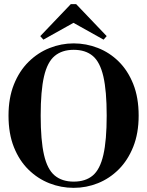

<svg xmlns="http://www.w3.org/2000/svg" viewBox="-20 -888 709 925"><path d="M335 17Q274 17 218 -5Q162 -27 117.5 -70.5Q73 -114 47 -179Q21 -244 21 -331Q21 -416 47 -481Q73 -546 117.5 -590Q162 -634 218.5 -656.5Q275 -679 335 -679Q395 -679 451.5 -657Q508 -635 552 -591.5Q596 -548 622 -483Q648 -418 648 -331Q648 -246 622 -181Q596 -116 552 -72Q508 -28 452 -5.5Q396 17 335 17ZM335 -13Q392 -13 427 -42.5Q462 -72 478 -142Q494 -212 494 -331Q494 -450 478 -519.5Q462 -589 427 -618.5Q392 -648 335 -648Q279 -648 243.5 -618.5Q208 -589 192 -519.5Q176 -450 176 -331Q176 -212 192 -142Q208 -72 243.5 -42.5Q279 -13 335 -13ZM189 -697 174 -714 321 -868H347L494 -714L479 -697L334 -778Z"/></svg>

Font: DM Serif Text
Style: Regular
Weight: 400
Designer: Colophon Foundry, Frank Grießhammer
Foundry: Colophon Foundry
Version: Version 5.200; ttfautohint (v1.8.3)